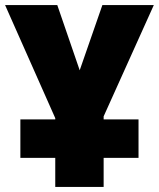

<svg xmlns="http://www.w3.org/2000/svg" viewBox="-20 -734 624 754"><path d="M197 0V-114H60V-265H197V-270L0 -714H205L293 -458L382 -714H584L387 -277V-265H524V-114H387V0Z"/></svg>

Font: Noto Sans Display SemiCondensed Black
Style: Regular
Weight: 900
Width: 4
Designer: Monotype Design Team
Foundry: Monotype Imaging Inc.
Version: Version 1.900